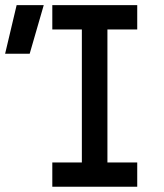

<svg xmlns="http://www.w3.org/2000/svg" viewBox="-20 -713 626 733"><path d="M292.5 0V-693.4H390.1V0ZM179.7 0V-92.8H503.9V0ZM-0.5 -507.8 43.5 -693.4H147L93.3 -507.8ZM179.7 -600.6V-693.4H503.9V-600.6Z"/></svg>

Font: Cascadia Mono PL
Style: Regular
Weight: 400
Monospace: yes
Designer: Aaron Bell
Foundry: Saja Typeworks
Version: Version 2102.003